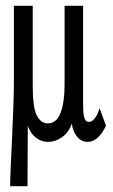

<svg xmlns="http://www.w3.org/2000/svg" viewBox="-20 -480 390 663"><path d="M15 163Q15 142 17 98Q19 54 21.5 -0.5Q24 -55 26 -108.5Q28 -162 28 -203V-460H93V-185Q93 -109 107 -81.5Q121 -54 145 -54Q175 -54 189 -90Q203 -126 203 -188V-460H267V-119Q267 -89 271 -74Q275 -59 288 -59Q297 -59 306 -70Q315 -81 319 -93L324 -106L346 -46Q319 10 283 10Q262 10 247 -7Q232 -24 228 -53Q217 -22 194 -6Q171 10 146 10Q123 10 104 -4.5Q85 -19 76 -46Q76 5 75.5 58.5Q75 112 75 163Z"/></svg>

Font: Inconsolata ExtraCondensed Medium
Style: Regular
Weight: 500
Width: 2
Monospace: yes
Designer: Raph Levien, Cyreal, Brenton Simpson
Foundry: Raph Levien, Cyreal, Google
Version: Version 3.001; ttfautohint (v1.8.2.53-6de2)